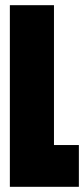

<svg xmlns="http://www.w3.org/2000/svg" viewBox="-20 -720 324 740"><path d="M18 0H284V-161H188V-700H18Z"/></svg>

Font: Queering Heavy
Style: Bold
Weight: 900
Designer: Adam Naccarato
Foundry: adamnac
Version: Version 2.000;hotconv 1.0.109;makeotfexe 2.5.65596